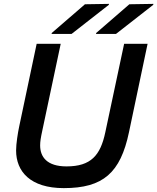

<svg xmlns="http://www.w3.org/2000/svg" viewBox="-20 -956 811 990"><path d="M645 -274 741 -730H620L523 -274C498 -155 449 -98 323 -98C222 -98 187 -147 187 -206C187 -226 190 -245 198 -282L293 -730H169L79 -304C72 -271 63 -215 63 -180C63 -72 136 14 309 14C512 14 601 -65 645 -274ZM246 -781H349L541 -931L542 -936L418 -934L247 -786ZM475 -781H578L770 -931L771 -936L647 -934L476 -786Z"/></svg>

Font: Nacelle SemiBold
Style: Italic
Weight: 600
Italic angle: -12°
Designer: Sora Sagano
Foundry: Sora Sagano
Version: Version 1.000;FEAKit 1.0